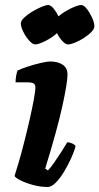

<svg xmlns="http://www.w3.org/2000/svg" viewBox="-20 -745 396 765"><path d="M170 0Q141 0 111.5 -8Q82 -16 61.5 -26.5Q41 -37 38 -44Q44 -62 54.5 -98Q65 -134 76.5 -179Q88 -224 98 -268Q108 -312 114.5 -347Q121 -382 121 -397Q121 -409 113 -413Q105 -417 91 -417H42Q42 -430 44.5 -443.5Q47 -457 50 -464Q64 -471 90 -479.5Q116 -488 141.5 -494Q167 -500 180 -500Q211 -500 230 -487Q249 -474 249 -448Q249 -417 229 -324.5Q209 -232 160 -73L171 -66Q181 -76 195 -96Q209 -116 223.5 -138.5Q238 -161 248 -178Q258 -178 268.5 -173Q279 -168 281 -163Q276 -142 263.5 -114.5Q251 -87 235 -60.5Q219 -34 202 -17Q185 0 170 0ZM120 -568Q110 -568 96.5 -583Q83 -598 73 -618Q63 -638 63 -652Q63 -662 76 -674.5Q89 -687 108 -698.5Q127 -710 145 -717.5Q163 -725 172 -725Q182 -725 193.5 -711Q205 -697 213 -680Q233 -697 261.5 -711Q290 -725 304 -725Q314 -725 326 -709.5Q338 -694 347 -674.5Q356 -655 356 -640Q356 -630 344 -617.5Q332 -605 314 -593.5Q296 -582 278.5 -575Q261 -568 251 -568Q241 -568 228.5 -581.5Q216 -595 207 -613Q189 -596 161.5 -582Q134 -568 120 -568Z"/></svg>

Font: Texturina ExtraBold
Style: Italic
Weight: 800
Italic angle: -11°
Designer: Guillermo Torres Carreño
Foundry: Omnibus-Type
Version: Version 1.002; ttfautohint (v1.8.3)